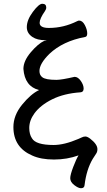

<svg xmlns="http://www.w3.org/2000/svg" viewBox="-20 -827 568 1017"><path d="M409 170Q395 170 373.5 153.5Q352 137 352 117Q352 99 368 57Q384 15 396 -4Q335 18 266 18Q197 18 151 -3Q51 -46 51 -154Q51 -216 97 -272.5Q143 -329 187 -350Q111 -369 104 -462Q104 -504 143 -550Q182 -596 215 -611L227 -613Q227 -614 221 -614Q177 -614 152 -631Q122 -651 122 -683Q122 -721 154 -764Q186 -807 204 -807Q225 -807 225 -787Q225 -778 218 -768Q190 -728 190 -706Q190 -679 239 -679Q317 -679 389 -715Q395 -718 399 -718Q417 -718 429.5 -694Q442 -670 442 -650Q442 -632 430 -631Q313 -609 242 -542Q189 -490 189 -451Q189 -429 204 -418Q221 -404 279 -404Q306 -404 375 -420Q393 -420 408 -398.5Q423 -377 423 -358Q423 -339 406 -338Q319 -332 256.5 -301Q194 -270 162 -226Q135 -189 135 -149Q135 -116 149 -95Q169 -59 264 -59Q320 -59 395 -91Q399 -92 410.5 -98Q422 -104 432 -104Q442 -104 457 -93Q496 -63 496 -37Q496 -23 489.5 -13.5Q483 -4 471 15Q438 71 428 153Q427 170 409 170Z"/></svg>

Font: LXGW WenKai Medium
Style: Regular
Weight: 500
Designer: LXGW / Fontworks Inc.
Foundry: LXGW / Fontworks Inc.
Version: Version 1.501; October 10, 2024